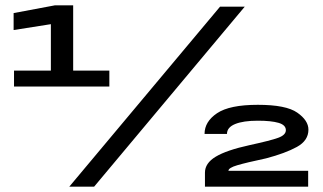

<svg xmlns="http://www.w3.org/2000/svg" viewBox="-20 -699 1210 719"><path d="M32.5 -375V-434.5H170.5V-608.5L31 -586.5V-650L185.5 -679H254V-434.5H389.5V-375ZM239.5 0 804 -674H896.5L332.5 0ZM747.5 0V-52.5Q747.5 -88 787.8 -112.2Q828 -136.5 914.5 -155.5Q993 -172.5 1021.8 -183Q1050.5 -193.5 1050.5 -211.5Q1050.5 -231 1023 -239Q995.5 -247 945.5 -247Q891 -247 860.5 -234.5Q830 -222 830 -197.5H746Q746 -243.5 792.8 -275Q839.5 -306.5 945.5 -306.5Q1051.5 -306.5 1093.2 -277.2Q1135 -248 1135 -213.5Q1135 -172.5 1091.8 -148.8Q1048.5 -125 976.5 -106Q901.5 -90 868.5 -80.2Q835.5 -70.5 835.5 -59.5H1134V0Z"/></svg>

Font: Anybody ExtraExpanded Regular
Style: Bold
Weight: 700
Width: 8
Designer: Tyler Finck
Foundry: Etcetera Type Company
Version: Version 1.010; ttfautohint (v1.8.3) -l 8 -r 50 -G 200 -x 14 